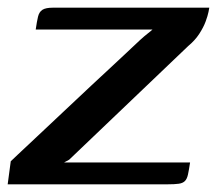

<svg xmlns="http://www.w3.org/2000/svg" viewBox="-29 -480 565 500"><path d="M138 -57H466Q463 -37 460.5 -25.5Q458 -14 452.5 -8.5Q447 -3 436.5 -1.5Q426 0 407 0H-9L-1 -60Q0 -61 18 -78Q36 -95 66.5 -123.5Q97 -152 133.5 -186.5Q170 -221 208 -256.5Q246 -292 279.5 -323Q313 -354 336 -376Q347 -386 356 -393Q365 -400 368 -403H64Q67 -424 70 -436.5Q73 -449 81.5 -454.5Q90 -460 109 -460H516Q516 -459 514 -449Q512 -439 506.5 -424Q501 -409 490 -392Q479 -375 461 -360L151 -64Z"/></svg>

Font: Genos Medium
Style: Italic
Weight: 500
Italic angle: -8°
Designer: Robert E. Leuschke
Foundry: Robert E. Leuschke
Version: Version 1.010